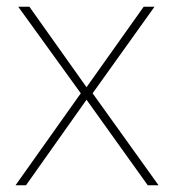

<svg xmlns="http://www.w3.org/2000/svg" viewBox="-20 -548 519 568"><path d="M219 -272 34 -528H67L236 -290L405 -528H437L254 -272L449 0H417L236 -253L57 0H26Z"/></svg>

Font: Noto Sans Cherokee Thin
Style: Regular
Weight: 100
Designer: Monotype Design Team
Foundry: Monotype Imaging Inc.
Version: Version 2.001; ttfautohint (v1.8.4.7-5d5b)